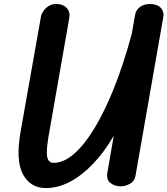

<svg xmlns="http://www.w3.org/2000/svg" viewBox="-20 -949 853 978"><path d="M213.5 9Q135 9 97 -61.2Q59 -131.5 85 -279L189 -866.5Q191.5 -879 201.8 -893.8Q212 -908.5 229.2 -919Q246.5 -929.5 269 -928.5Q301 -928.5 319.8 -908.5Q338.5 -888.5 333 -858L229 -264.5Q223.5 -232.5 220.5 -206Q217.5 -179.5 219 -160Q220.5 -140.5 228.8 -130Q237 -119.5 253.5 -119.5Q304 -119.5 356.8 -165Q409.5 -210.5 461.5 -296.2Q513.5 -382 561.8 -503.2Q610 -624.5 651 -776L668.5 -874.5Q673 -899 693.2 -913.8Q713.5 -928.5 744 -928.5Q780.5 -928.5 798.8 -909.2Q817 -890 811.5 -860.5L670 -52.5Q665 -25.5 641.8 -12.8Q618.5 0 594 0Q564 0 542.2 -17.2Q520.5 -34.5 527 -70L559.5 -257.5Q510.5 -173.5 453.5 -114Q396.5 -54.5 335.8 -22.8Q275 9 213.5 9Z"/></svg>

Font: Edu AU VIC WA NT Hand
Style: Bold
Weight: 700
Version: Version 1.001